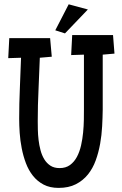

<svg xmlns="http://www.w3.org/2000/svg" viewBox="-20 -872 579 909"><path d="M522 -618.2 466.3 -613.3V-352.5Q465.8 -315.9 463.6 -274.2Q461.4 -232.4 454.1 -191.4Q446.8 -150.4 433.1 -112.5Q419.4 -74.7 396.2 -45.9Q373 -17.1 339.1 0.2Q305.2 17.6 257.3 17.6Q216.3 17.6 186.5 2Q156.7 -13.7 136 -39.8Q115.2 -65.9 102.5 -99.9Q89.8 -133.8 82.8 -170.2Q75.7 -206.5 73.2 -242.7Q70.8 -278.8 70.8 -309.6Q70.8 -381.8 74 -453.9Q77.1 -525.9 79.6 -598.6L19 -596.7L23.9 -691.4H217.3L225.1 -603.5L168.5 -598.6Q166 -523.4 162.4 -448.7Q158.7 -374 158.7 -298.8Q158.7 -280.8 159.2 -257.6Q159.7 -234.4 162.6 -209.5Q165.5 -184.6 171.9 -160.6Q178.2 -136.7 189.7 -117.9Q201.2 -99.1 218.8 -87.6Q236.3 -76.2 262.2 -76.2Q291.5 -76.2 311.5 -90.8Q331.5 -105.5 344.2 -129.4Q356.9 -153.3 363.8 -183.6Q370.6 -213.9 373.5 -244.6Q376.5 -275.4 377 -304.4Q377.4 -333.5 377.4 -354.5V-613.3L316.9 -611.3L321.8 -706.1H515.1ZM396 -827.1 287.6 -713.9 241.7 -728.5 305.2 -851.6Z"/></svg>

Font: Maiden Orange
Style: Regular
Weight: 400
Designer: Astigmatic (AOETI)
Foundry: Astigmatic (AOETI)
Version: Version 1.001